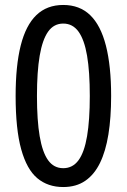

<svg xmlns="http://www.w3.org/2000/svg" viewBox="-20 -744 512 774"><path d="M428 -357Q428 -270 417 -202Q406 -134 383 -87Q360 -40 323.5 -15Q287 10 235 10Q173 10 130.5 -25.5Q88 -61 65.5 -142Q43 -223 43 -357Q43 -479 63.5 -560.5Q84 -642 126.5 -683Q169 -724 235 -724Q301 -724 343.5 -683Q386 -642 407 -560Q428 -478 428 -357ZM129 -357Q129 -259 140 -194.5Q151 -130 174 -98Q197 -66 235 -66Q273 -66 296.5 -98Q320 -130 331 -195Q342 -260 342 -357Q342 -455 331 -519.5Q320 -584 296.5 -616.5Q273 -649 235 -649Q197 -649 174 -616.5Q151 -584 140 -519.5Q129 -455 129 -357Z"/></svg>

Font: Noto Sans Khmer Condensed
Style: Regular
Weight: 400
Width: 3
Designer: Danh Hong and the Monotype Design Team
Foundry: Monotype Imaging Inc.
Version: Version 2.004